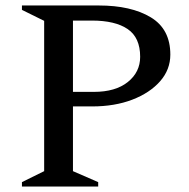

<svg xmlns="http://www.w3.org/2000/svg" viewBox="-20 -680 689 700"><path d="M60 0V-16L141 -56V-604L60 -644V-660H340Q458 -660 529.5 -617Q601 -574 601 -481Q601 -426 563.5 -383.5Q526 -341 462 -316.5Q398 -292 316 -292H246V-56L338 -16V0ZM246 -605V-345H322Q401 -345 446 -381Q491 -417 491 -473Q491 -543 445.5 -574Q400 -605 315 -605Z"/></svg>

Font: Spectral Medium
Style: Regular
Weight: 500
Designer: Jean-Baptiste Levee
Foundry: Production Type
Version: Version 2.001